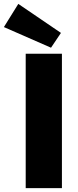

<svg xmlns="http://www.w3.org/2000/svg" viewBox="-71 -966 399 986"><path d="M242 -797 191 -721 -51 -827 23 -946ZM247 0H61V-690H247Z"/></svg>

Font: Ezarion Extra Bold
Style: Regular
Weight: 800
Designer: Natanael Gama
Version: Version 1.001;PS 001.001;hotconv 1.0.70;makeotf.lib2.5.58329